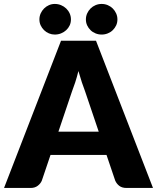

<svg xmlns="http://www.w3.org/2000/svg" viewBox="-35 -930 777 950"><path d="M722 0H591Q569 0 555.5 -10.2Q542 -20.5 535 -36.5L492 -163.5H215L172 -36.5Q166.5 -22.5 152.2 -11.2Q138 0 117 0H-15L267 -728.5H440ZM453.5 -278.5 386 -478Q378.5 -497 370 -522.8Q361.5 -548.5 353 -578.5Q345.5 -548 337 -522Q328.5 -496 321 -477L254 -278.5ZM546 -834Q546 -818 539.8 -804.5Q533.5 -791 523 -780.8Q512.5 -770.5 498.2 -764.8Q484 -759 468 -759Q452 -759 437.8 -764.8Q423.5 -770.5 413 -780.8Q402.5 -791 396.2 -804.5Q390 -818 390 -834Q390 -849.5 396.2 -863.5Q402.5 -877.5 413 -888Q423.5 -898.5 437.8 -904.5Q452 -910.5 468 -910.5Q484 -910.5 498.2 -904.5Q512.5 -898.5 523 -888Q533.5 -877.5 539.8 -863.5Q546 -849.5 546 -834ZM316 -834Q316 -818 309.8 -804.5Q303.5 -791 292.5 -780.8Q281.5 -770.5 267 -764.8Q252.5 -759 236 -759Q221 -759 207.2 -764.8Q193.5 -770.5 183 -780.8Q172.5 -791 166.2 -804.5Q160 -818 160 -834Q160 -849.5 166.2 -863.5Q172.5 -877.5 183 -888Q193.5 -898.5 207.2 -904.5Q221 -910.5 236 -910.5Q252.5 -910.5 267 -904.5Q281.5 -898.5 292.5 -888Q303.5 -877.5 309.8 -863.5Q316 -849.5 316 -834Z"/></svg>

Font: Lato
Style: Regular
Weight: 900
Designer: Lukasz Dziedzic with Adam Twardoch and Botio Nikoltchev
Foundry: tyPoland Lukasz Dziedzic
Version: Version 2.010; 2014-09-01; http://www.latofonts.com/; ttfaut